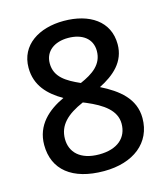

<svg xmlns="http://www.w3.org/2000/svg" viewBox="-110 -810 791 906"><g transform="rotate(-15 286.0 -357.0)"><path d="M285 -724C164 -724 68 -664 68 -553C68 -466 121 -413 190 -373C112 -337 45 -279 45 -182C45 -61 132 10 287 10C431 10 526 -65 526 -185C526 -281 454 -336 370 -378C443 -415 503 -466 503 -552C503 -665 410 -724 285 -724ZM284 -641C353 -641 400 -607 400 -547C400 -481 350 -447 288 -420C223 -449 170 -480 170 -547C170 -607 218 -641 284 -641ZM147 -184C147 -251 192 -294 273 -329L288 -323C366 -290 424 -250 424 -185C424 -118 376 -72 285 -72C192 -72 147 -120 147 -184Z"/></g></svg>

Font: Noto Sans Hanifi Rohingya Medium
Style: Regular
Weight: 500
Designer: Monotype Design Team and DaltonMaag
Foundry: Google LLC
Version: Version 2.102